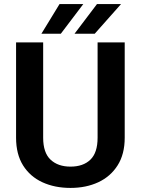

<svg xmlns="http://www.w3.org/2000/svg" viewBox="-20 -921 697 951"><path d="M463.4 -710.9H597.7V-238.8Q597.7 -157.2 562.5 -101.8Q527.3 -46.4 466.8 -18.3Q406.2 9.8 329.1 9.8Q251 9.8 189.9 -18.3Q128.9 -46.4 94.2 -101.8Q59.6 -157.2 59.6 -238.8V-710.9H193.8V-238.8Q193.8 -164.6 230.5 -130.1Q267.1 -95.7 329.1 -95.7Q392.1 -95.7 427.7 -130.1Q463.4 -164.6 463.4 -238.8ZM349.1 -753.9 460.4 -900.9H579.6L449.2 -753.9ZM185.1 -753.9 274.9 -900.9H392.6L281.2 -753.9Z"/></svg>

Font: Vazirmatn UI FD SemiBold
Style: Regular
Weight: 600
Designer: Saber Rastikerdar
Foundry: Saber Rastikerdar
Version: Version 33.003